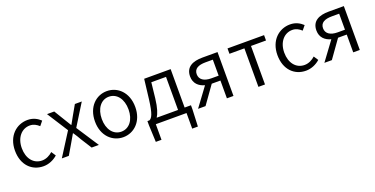

<svg xmlns="http://www.w3.org/2000/svg" viewBox="-24 -1291 4341 2221"><g transform="rotate(-20 2147.0 -181.0)"><path d="M304 13C369 13 431 -14 478 -56L442 -111C408 -80 362 -55 311 -55C207 -55 137 -141 137 -269C137 -398 212 -485 313 -485C358 -485 393 -465 425 -436L468 -489C430 -524 381 -554 310 -554C173 -554 53 -450 53 -269C53 -91 162 13 304 13Z M532 0H618L695 -131C714 -164 732 -197 751 -228H756C777 -197 798 -164 816 -131L899 0H988L809 -274L974 -540H889L819 -417C802 -387 786 -358 769 -327H765C746 -358 727 -387 710 -417L635 -540H546L711 -282Z M1286 13C1418 13 1534 -91 1534 -269C1534 -450 1418 -554 1286 -554C1154 -554 1038 -450 1038 -269C1038 -91 1154 13 1286 13ZM1286 -55C1189 -55 1122 -141 1122 -269C1122 -398 1189 -485 1286 -485C1384 -485 1451 -398 1451 -269C1451 -141 1384 -55 1286 -55Z M1689 0H2067V192H2137L2146 -16V-67H2068V-540H1742L1713 -297C1691 -120 1666 -83 1635 -67H1610V-16L1619 192H1689ZM1724 -67C1749 -105 1772 -170 1785 -283L1806 -474H1987V-67Z M2474 -279C2385 -279 2331 -315 2331 -381C2331 -448 2385 -476 2474 -476H2564V-279ZM2209 0H2301L2457 -219H2458H2564V0H2645V-540H2459C2340 -540 2250 -500 2250 -383C2250 -296 2306 -248 2378 -229Z M2952 0H3033V-474H3218V-540H2768V-474H2952Z M3535 13C3600 13 3662 -14 3709 -56L3673 -111C3639 -80 3593 -55 3542 -55C3438 -55 3368 -141 3368 -269C3368 -398 3443 -485 3544 -485C3589 -485 3624 -465 3656 -436L3699 -489C3661 -524 3612 -554 3541 -554C3404 -554 3284 -450 3284 -269C3284 -91 3393 13 3535 13Z M4029 -279C3940 -279 3886 -315 3886 -381C3886 -448 3940 -476 4029 -476H4119V-279ZM3764 0H3856L4012 -219H4013H4119V0H4200V-540H4014C3895 -540 3805 -500 3805 -383C3805 -296 3861 -248 3933 -229Z"/></g></svg>

Font: Noto Sans CJK SC DemiLight
Style: Regular
Weight: 350
Designer: Ryoko NISHIZUKA 西塚涼子 (kana, bopomofo & ideographs); Paul D. Hunt (Latin, Greek & Cyrillic); Sandoll Communications 산돌커뮤니
Foundry: Adobe
Version: Version 2.004;hotconv 1.0.118;makeotfexe 2.5.65603